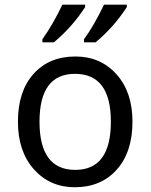

<svg xmlns="http://www.w3.org/2000/svg" viewBox="-20 -786 640 816"><path d="M297.9 9.8Q192.4 9.8 124.3 -66.2Q56.2 -142.1 56.2 -269Q56.2 -397.5 122.3 -471.7Q188.5 -545.9 300.8 -545.9Q407.2 -545.9 475.1 -470.2Q543 -394.5 543 -269Q543 -139.6 476.1 -64.9Q409.2 9.8 297.9 9.8ZM299.8 -64Q451.2 -64 451.2 -269Q451.2 -472.2 298.8 -472.2Q147.9 -472.2 147.9 -269Q147.9 -64 299.8 -64ZM160.2 -619.1Q206.1 -684.1 245.1 -766.1H341.8V-755.9Q287.1 -671.4 209 -606H160.2ZM336.9 -619.1Q379.4 -676.8 421.9 -766.1H519V-755.9Q464.4 -671.4 386.2 -606H336.9Z"/></svg>

Font: WenQuanYi Micro Hei Mono
Style: Regular
Weight: 400
Foundry: Ascender Corporation
Version: Version 0.2.0-beta